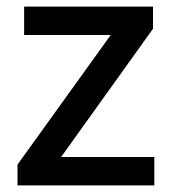

<svg xmlns="http://www.w3.org/2000/svg" viewBox="-20 -561 522 581"><path d="M447 0H33V-63L315 -455H53V-541H443V-474L165 -86H447Z"/></svg>

Font: Noto Sans Hebrew Thin Medium
Style: Regular
Weight: 500
Version: Version 3.001